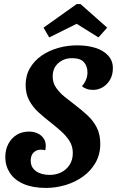

<svg xmlns="http://www.w3.org/2000/svg" viewBox="-20 -903 575 944"><path d="M206 21Q141 21 96 1.5Q51 -18 28.5 -53Q6 -88 6 -130Q6 -167 21 -195.5Q36 -224 62 -240Q88 -256 122 -256Q147 -256 165.5 -247Q184 -238 194.5 -222.5Q205 -207 205 -186Q205 -181 204.5 -175Q204 -169 202 -164Q197 -166 191 -166.5Q185 -167 180 -167Q159 -167 145 -153Q131 -139 131 -113Q131 -80 157 -61.5Q183 -43 224 -43Q254 -43 279.5 -55Q305 -67 321.5 -91.5Q338 -116 338 -151Q338 -184 321.5 -210Q305 -236 279 -259Q253 -282 225 -304Q195 -327 168 -352Q141 -377 123.5 -409.5Q106 -442 106 -485Q106 -532 127.5 -568.5Q149 -605 184.5 -629.5Q220 -654 265 -667Q310 -680 359 -680Q410 -680 449.5 -667.5Q489 -655 512 -629.5Q535 -604 535 -568Q535 -535 521 -511Q507 -487 485 -474Q463 -461 437 -461Q419 -461 404.5 -466.5Q390 -472 383 -480Q394 -491 402 -509Q410 -527 410 -547Q410 -578 392.5 -597.5Q375 -617 334 -617Q294 -617 266.5 -592.5Q239 -568 239 -527Q239 -496 256 -471.5Q273 -447 299 -426Q325 -405 353 -384Q383 -361 411 -335Q439 -309 456 -275.5Q473 -242 473 -196Q473 -144 450 -103.5Q427 -63 388 -35Q349 -7 301.5 7Q254 21 206 21ZM222 -719 194 -767 357 -883H376L507 -767L464 -719L357 -786Z"/></svg>

Font: Sansita Swashed Light Medium
Style: Regular
Weight: 500
Version: Version 1.003